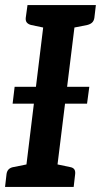

<svg xmlns="http://www.w3.org/2000/svg" viewBox="-23 -741 400 761"><path d="M71 0 159 -721H283L194 0ZM-3 0 3 -52Q5 -64 12 -70.5Q19 -77 31 -79L96 -92L97 0ZM168 0 192 -92 254 -79Q266 -77 271 -70.5Q276 -64 275 -52L269 0ZM186 -721 162 -629 100 -642Q89 -645 83.5 -651.5Q78 -658 79 -670L86 -721ZM357 -721 351 -670Q349 -658 342 -651.5Q335 -645 323 -642L257 -629V-721ZM27 -330 35 -397H331L322 -330Z"/></svg>

Font: Aleo SemiBold
Style: Italic
Weight: 600
Italic angle: -7°
Designer: Alessio Laiso
Foundry: Alessio Laiso
Version: Version 2.001;gftools[0.9.29]